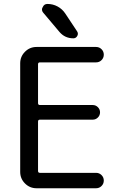

<svg xmlns="http://www.w3.org/2000/svg" viewBox="-20 -999 628 998"><path d="M187.5 -674.8Q177.7 -674.8 177.7 -665V-462.9Q177.7 -453.1 187.5 -453.1H461.9Q477.5 -453.1 488.8 -441.9Q500 -430.7 500 -415Q500 -399.4 488.8 -388.2Q477.5 -377 461.9 -377H187.5Q177.7 -377 177.7 -367.2V-110.4Q177.7 -100.6 187.5 -100.6H479.5Q496.1 -100.6 507.8 -88.9Q519.5 -77.1 519.5 -60.5Q519.5 -43.9 507.8 -32.2Q496.1 -20.5 479.5 -20.5H169.9Q134.8 -20.5 109.9 -45.4Q85 -70.3 85 -105.5V-669.9Q85 -705.1 109.9 -730Q134.8 -754.9 169.9 -754.9H479.5Q496.1 -754.9 507.8 -743.2Q519.5 -731.4 519.5 -714.8Q519.5 -698.2 507.8 -686.5Q496.1 -674.8 479.5 -674.8ZM226.6 -978.5Q254.9 -978.5 279.3 -965.3Q303.7 -952.1 319.3 -928.7L380.9 -835.9Q384.8 -830.1 384.8 -823.2Q384.8 -818.4 381.8 -812.5Q375 -799.8 361.3 -799.8Q317.4 -799.8 289.1 -833L205.1 -932.6Q198.2 -940.4 198.2 -950.2Q198.2 -956.1 202.1 -961.9Q209 -978.5 226.6 -978.5Z"/></svg>

Font: Gen Jyuu GothicX Regular
Style: Regular
Weight: 400
Designer: [Source Han Sans]
Ryoko NISHIZUKA  (kana & ideographs); Paul D. Hunt (Latin, Greek & Cyrillic); Wenlong ZHANG  (bopomofo
Version: Version 1.002.20150607